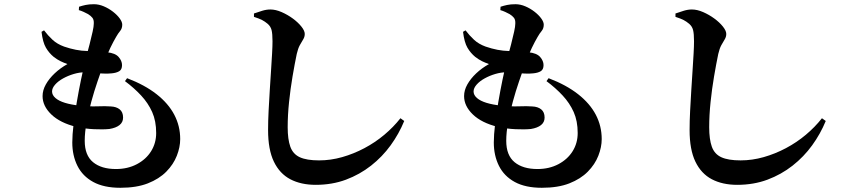

<svg xmlns="http://www.w3.org/2000/svg" viewBox="-20 -827 4040 911"><path d="M551 64Q473 64 422.5 36.5Q372 9 347.5 -40Q323 -89 323 -151Q323 -187 329 -237.5Q335 -288 344.5 -343.5Q354 -399 364.5 -449.5Q375 -500 383 -534Q396 -581 405 -616.5Q414 -652 419.5 -677Q425 -702 425 -715Q426 -733 418.5 -742.5Q411 -752 398 -760Q389 -765 377 -770.5Q365 -776 354 -779L355 -795Q370 -800 386.5 -803.5Q403 -807 426 -807Q449 -807 472.5 -797Q496 -787 516 -771.5Q536 -756 548 -739.5Q560 -723 560 -710Q560 -692 550 -680Q540 -668 531 -652Q518 -630 503.5 -600Q489 -570 470 -519Q458 -485 442.5 -440Q427 -395 413.5 -345.5Q400 -296 391 -247.5Q382 -199 382 -159Q382 -90 421.5 -57.5Q461 -25 530 -25Q586 -25 629.5 -48Q673 -71 697 -109.5Q721 -148 721 -196Q721 -253 702 -295.5Q683 -338 649.5 -374Q616 -410 573 -442L583 -456Q667 -424 723 -380Q779 -336 807 -282.5Q835 -229 835 -167Q835 -129 819 -88Q803 -47 769 -12.5Q735 22 681.5 43Q628 64 551 64ZM499 -215Q469 -212 426 -214Q383 -216 342 -225Q265 -244 223.5 -284Q182 -324 182 -371Q182 -399 197.5 -426.5Q213 -454 239.5 -479Q266 -504 300 -523Q283 -529 267.5 -536.5Q252 -544 235 -557Q213 -575 198 -600.5Q183 -626 177 -676L189 -683Q207 -659 229 -638.5Q251 -618 284 -606Q342 -586 393.5 -585Q445 -584 488 -579Q527 -575 543 -556.5Q559 -538 559 -518Q559 -497 545.5 -489Q532 -481 510 -479Q493 -477 470 -478Q447 -479 424.5 -481.5Q402 -484 382 -484Q357 -484 330 -476Q303 -468 279.5 -455Q256 -442 241.5 -425.5Q227 -409 227 -393Q227 -376 243 -362Q259 -348 288.5 -339Q318 -330 357 -326Q403 -321 442 -322.5Q481 -324 505 -322Q532 -321 548 -308Q564 -295 564 -269Q564 -247 547 -233.5Q530 -220 499 -215Z M1478 50Q1408 50 1357.5 23.5Q1307 -3 1279.5 -60Q1252 -117 1252 -210Q1252 -253 1254.5 -301.5Q1257 -350 1260 -398.5Q1263 -447 1266 -492Q1269 -537 1271 -573Q1273 -609 1273 -631Q1273 -667 1268.5 -684.5Q1264 -702 1250 -714Q1237 -725 1223.5 -732Q1210 -739 1185 -747V-763Q1205 -770 1224.5 -776Q1244 -782 1263 -782Q1288 -782 1316.5 -769.5Q1345 -757 1369.5 -739Q1394 -721 1410 -701Q1426 -681 1426 -666Q1426 -652 1418.5 -640Q1411 -628 1402.5 -612.5Q1394 -597 1388 -571Q1378 -523 1368 -464Q1358 -405 1351.5 -343Q1345 -281 1345 -223Q1345 -166 1357.5 -131Q1370 -96 1402.5 -81Q1435 -66 1494 -66Q1549 -66 1603.5 -81.5Q1658 -97 1709 -124Q1760 -151 1803.5 -187.5Q1847 -224 1880 -266L1898 -253Q1873 -192 1833.5 -137.5Q1794 -83 1740.5 -41Q1687 1 1621.5 25.5Q1556 50 1478 50Z M2551 64Q2473 64 2422.5 36.5Q2372 9 2347.5 -40Q2323 -89 2323 -151Q2323 -187 2329 -237.5Q2335 -288 2344.5 -343.5Q2354 -399 2364.5 -449.5Q2375 -500 2383 -534Q2396 -581 2405 -616.5Q2414 -652 2419.5 -677Q2425 -702 2425 -715Q2426 -733 2418.5 -742.5Q2411 -752 2398 -760Q2389 -765 2377 -770.5Q2365 -776 2354 -779L2355 -795Q2370 -800 2386.5 -803.5Q2403 -807 2426 -807Q2449 -807 2472.5 -797Q2496 -787 2516 -771.5Q2536 -756 2548 -739.5Q2560 -723 2560 -710Q2560 -692 2550 -680Q2540 -668 2531 -652Q2518 -630 2503.5 -600Q2489 -570 2470 -519Q2458 -485 2442.5 -440Q2427 -395 2413.5 -345.5Q2400 -296 2391 -247.5Q2382 -199 2382 -159Q2382 -90 2421.5 -57.5Q2461 -25 2530 -25Q2586 -25 2629.5 -48Q2673 -71 2697 -109.5Q2721 -148 2721 -196Q2721 -253 2702 -295.5Q2683 -338 2649.5 -374Q2616 -410 2573 -442L2583 -456Q2667 -424 2723 -380Q2779 -336 2807 -282.5Q2835 -229 2835 -167Q2835 -129 2819 -88Q2803 -47 2769 -12.5Q2735 22 2681.5 43Q2628 64 2551 64ZM2499 -215Q2469 -212 2426 -214Q2383 -216 2342 -225Q2265 -244 2223.5 -284Q2182 -324 2182 -371Q2182 -399 2197.5 -426.5Q2213 -454 2239.5 -479Q2266 -504 2300 -523Q2283 -529 2267.5 -536.5Q2252 -544 2235 -557Q2213 -575 2198 -600.5Q2183 -626 2177 -676L2189 -683Q2207 -659 2229 -638.5Q2251 -618 2284 -606Q2342 -586 2393.5 -585Q2445 -584 2488 -579Q2527 -575 2543 -556.5Q2559 -538 2559 -518Q2559 -497 2545.5 -489Q2532 -481 2510 -479Q2493 -477 2470 -478Q2447 -479 2424.5 -481.5Q2402 -484 2382 -484Q2357 -484 2330 -476Q2303 -468 2279.5 -455Q2256 -442 2241.5 -425.5Q2227 -409 2227 -393Q2227 -376 2243 -362Q2259 -348 2288.5 -339Q2318 -330 2357 -326Q2403 -321 2442 -322.5Q2481 -324 2505 -322Q2532 -321 2548 -308Q2564 -295 2564 -269Q2564 -247 2547 -233.5Q2530 -220 2499 -215Z M3478 50Q3408 50 3357.5 23.5Q3307 -3 3279.5 -60Q3252 -117 3252 -210Q3252 -253 3254.5 -301.5Q3257 -350 3260 -398.5Q3263 -447 3266 -492Q3269 -537 3271 -573Q3273 -609 3273 -631Q3273 -667 3268.5 -684.5Q3264 -702 3250 -714Q3237 -725 3223.5 -732Q3210 -739 3185 -747V-763Q3205 -770 3224.5 -776Q3244 -782 3263 -782Q3288 -782 3316.5 -769.5Q3345 -757 3369.5 -739Q3394 -721 3410 -701Q3426 -681 3426 -666Q3426 -652 3418.5 -640Q3411 -628 3402.5 -612.5Q3394 -597 3388 -571Q3378 -523 3368 -464Q3358 -405 3351.5 -343Q3345 -281 3345 -223Q3345 -166 3357.5 -131Q3370 -96 3402.5 -81Q3435 -66 3494 -66Q3549 -66 3603.5 -81.5Q3658 -97 3709 -124Q3760 -151 3803.5 -187.5Q3847 -224 3880 -266L3898 -253Q3873 -192 3833.5 -137.5Q3794 -83 3740.5 -41Q3687 1 3621.5 25.5Q3556 50 3478 50Z"/></svg>

Font: Noto Serif HK ExtraLight
Style: Bold
Weight: 700
Version: Version 2.002-H1;hotconv 1.1.0;makeotfexe 2.6.0